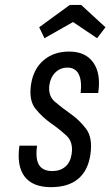

<svg xmlns="http://www.w3.org/2000/svg" viewBox="-20 -762 455 792"><path d="M353 -125.1Q362.7 -194 335.3 -230.4Q307.9 -266.7 271.8 -292Q235.7 -317.3 206.6 -342.1Q177.6 -367 183.7 -411.4Q188.6 -444 208.9 -463.6Q229.1 -483.1 258.3 -483.1Q290.6 -483.1 304.5 -456.2Q318.4 -429.3 312.7 -378.3H385.1Q397 -458.6 364.9 -503.9Q332.9 -549.3 265.4 -549.3Q201.4 -549.3 159.2 -512.9Q117 -476.4 107.7 -411.4Q98.7 -347.7 126.4 -313.4Q154 -279 189.6 -254Q225.3 -229 254 -202.6Q282.7 -176.3 275.6 -127.4Q270.7 -92.7 249.6 -74.6Q228.6 -56.4 195.7 -56.4Q156.4 -56.4 140.9 -81.9Q125.4 -107.4 132.9 -161H60.1Q48.3 -77.1 81.6 -33.6Q114.9 10 190.4 10Q261.6 10 302.5 -24.3Q343.4 -58.6 353 -125.1ZM267.9 -741.6 141.7 -649.6 163.3 -604.3 281.3 -671.1 380.6 -604.3 415 -649.6 314.9 -741.6Z"/></svg>

Font: Secuela ExtLt
Style: Italic
Weight: 200
Italic angle: -8°
Designer: Fernando Haro
Foundry: deFharo
Version: Version 1.704